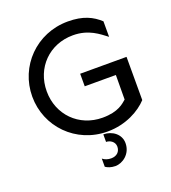

<svg xmlns="http://www.w3.org/2000/svg" viewBox="-157 -785 999 1121"><g transform="rotate(-20 342.5 -224.5)"><path d="M357.4 -279.3H550.8L549.8 -127C528.3 -109.4 493.2 -71.3 393.6 -71.3C247.1 -71.3 138.7 -181.6 138.7 -327.1C138.7 -473.6 247.1 -583 393.6 -583C492.2 -583 547.9 -533.2 589.8 -502V-598.6C543.9 -640.6 488.3 -668.9 393.6 -668.9C197.3 -668.9 48.8 -514.6 48.8 -327.1C48.8 -139.6 197.3 14.6 393.6 14.6C508.8 14.6 598.6 -38.1 645.5 -88.9V-357.4H357.4ZM363.3 68.4C387.7 68.4 416 85.9 416 116.2C416 147.5 394.5 168.9 359.4 168.9C338.9 168.9 321.3 163.1 306.6 151.4V202.1C319.3 210.9 339.8 219.7 367.2 219.7C411.1 219.7 467.8 181.6 467.8 113.3C467.8 58.6 418.9 21.5 363.3 21.5Z"/></g></svg>

Font: Sen-gleads
Style: Regular
Weight: 400
Designer: Kosal Sen, Philatype
Foundry: Philatype
Version: Version 1.004; ttfautohint (v1.8.3)